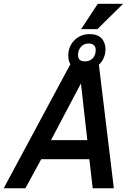

<svg xmlns="http://www.w3.org/2000/svg" viewBox="-52 -1009 700 1029"><path d="M513.2 -744.1Q513.2 -721.2 504.2 -699.5Q495.1 -677.7 478 -662.1L558.1 0H444.8L426.8 -155.8H168.9L84 0H-32.2L325.2 -665Q318.8 -674.8 316.4 -687.3Q314 -699.7 314 -713.9Q314 -734.4 321.5 -754.4Q329.1 -774.4 343.8 -790.3Q358.4 -806.2 379.6 -816.2Q400.9 -826.2 428.2 -826.2Q470.2 -826.2 491.7 -804Q513.2 -781.7 513.2 -744.1ZM221.2 -257.8H416L381.8 -562ZM470.2 -853H382.8L472.2 -988.8H607.9ZM403.8 -680.2Q429.7 -680.2 445.3 -697Q460.9 -713.9 460.9 -741.2Q460.9 -757.8 451.4 -766.8Q441.9 -775.9 421.9 -775.9Q408.7 -775.9 398.4 -770.8Q388.2 -765.6 381.1 -757.3Q374 -749 370.1 -738Q366.2 -727.1 366.2 -714.8Q366.2 -698.2 374.5 -689.2Q382.8 -680.2 403.8 -680.2Z"/></svg>

Font: Clear Sans Medium
Style: Italic
Weight: 500
Italic angle: -12°
Foundry: Intel Corporation
Version: Version 1.00